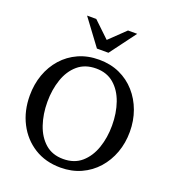

<svg xmlns="http://www.w3.org/2000/svg" viewBox="-163 -1039 1057 1177"><g transform="rotate(20 365.5 -450.0)"><path d="M691.9 -335Q691.9 -262.2 668.7 -198.7Q645.5 -135.3 602.5 -86.9Q559.6 -38.6 499.5 -11.2Q439.5 16.1 366.2 16.1Q268.1 16.1 194.6 -30Q121.1 -76.2 80.1 -155.8Q39.1 -235.4 39.1 -335.9Q39.1 -409.2 61.8 -472.7Q84.5 -536.1 127.4 -584.5Q170.4 -632.8 230.5 -659.9Q290.5 -687 365.2 -687Q439.5 -687 499.5 -659.7Q559.6 -632.3 602.5 -583.7Q645.5 -535.2 668.7 -471.4Q691.9 -407.7 691.9 -335ZM576.2 -334Q576.2 -415.5 552.7 -482.7Q529.3 -549.8 482.7 -589.8Q436 -629.9 366.2 -629.9Q293.9 -629.9 246.8 -589.6Q199.7 -549.3 176.8 -482.4Q153.8 -415.5 153.8 -335.9Q153.8 -255.9 176.8 -188.2Q199.7 -120.6 246.3 -79.8Q293 -39.1 363.8 -39.1Q436 -39.1 482.9 -79.8Q529.8 -120.6 553 -187.7Q576.2 -254.9 576.2 -334ZM528.8 -915.5 402.8 -746.1H327.6L201.7 -915.5H261.7L365.7 -816.4L468.8 -915.5Z"/></g></svg>

Font: Charis
Style: Regular
Weight: 400
Designer: Walt Agee, Miriam Martin, Annie Olsen, Victor Gaultney, Lorna Priest, Alan Ward, Bob Hallissy, Martin Hosken, Sharon Cor
Foundry: SIL Global
Version: Version 7.000